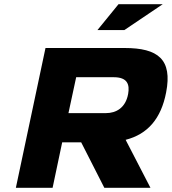

<svg xmlns="http://www.w3.org/2000/svg" viewBox="-20 -900 823 920"><path d="M577 -670H198L56 0H232L278 -218H369L480 0H701L582 -230C688 -257 752 -332 776 -457C807 -616 737 -670 577 -670ZM308 -358 345 -530H525C591 -530 602 -495 594 -450C582 -383 536 -358 488 -358ZM447 -756H576L760 -880H548Z"/></svg>

Font: LT Wave Black
Style: Italic
Weight: 900
Designer: Daniel Lyons
Version: Version 2.5 (Glyphs App)